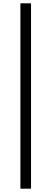

<svg xmlns="http://www.w3.org/2000/svg" viewBox="-20 -858 310 1157"><path d="M103 279V-838H167V279Z"/></svg>

Font: Noto Sans JP Thin
Style: Regular
Weight: 400
Version: Version 2.004-H2;hotconv 1.0.118;makeotfexe 2.5.65603